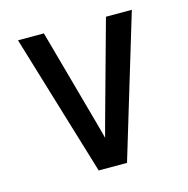

<svg xmlns="http://www.w3.org/2000/svg" viewBox="-83 -600 667 681"><g transform="rotate(-15 250.0 -260.0)"><path d="M198 0 41 -520H136L232 -173Q236 -157 241 -140Q246 -123 250 -106Q254 -123 259 -140Q264 -157 268 -173L364 -520H459L302 0Z"/></g></svg>

Font: Iosevka SS04 Medium
Style: Regular
Weight: 500
Monospace: yes
Designer: Belleve Invis
Foundry: Belleve Invis
Version: Version 19.0.0; ttfautohint (v1.8.4)